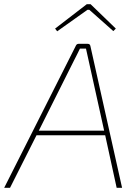

<svg xmlns="http://www.w3.org/2000/svg" viewBox="-41 -900 660 920"><path d="M233 -750 223 -763 375 -880H393L514 -763L502 -751L387 -853H378ZM463 -252H134L7 0H-21L323 -682Q327 -690 336 -690H379Q390 -690 392 -680L544 0H518ZM458 -274 383 -613Q374 -655 371 -667H342Q337 -657 328 -638.5Q319 -620 314 -611L145 -274Z"/></svg>

Font: Ezarion Thin
Style: Italic
Weight: 250
Italic angle: -8°
Designer: Natanael Gama
Version: Version 1.001;PS 001.001;hotconv 1.0.70;makeotf.lib2.5.58329